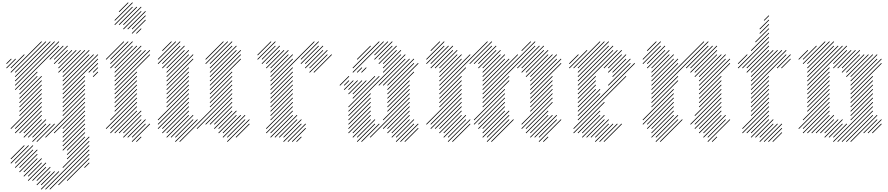

<svg xmlns="http://www.w3.org/2000/svg" viewBox="-20 -1131 7326 1584"><path d="M464.3 -567.1 611.4 -714.3 607.1 -718.6 460 -571.4ZM464.3 -531.4 647.1 -714.3 642.9 -718.6 460 -535.7ZM500 -531.4 682.9 -714.3 678.6 -718.6 495.7 -535.7ZM500 -495.7 718.6 -714.3 714.3 -718.6 495.7 -500ZM500 -460 718.6 -678.6 714.3 -682.9 495.7 -464.3ZM500 -424.3 754.3 -678.6 750 -682.9 495.7 -428.6ZM500 -388.6 790 -678.6 785.7 -682.9 495.7 -392.9ZM500 -352.9 790 -642.9 785.7 -647.1 495.7 -357.1ZM500 -317.1 682.9 -500 678.6 -504.3 495.7 -321.4ZM500 -281.4 682.9 -464.3 678.6 -468.6 495.7 -285.7ZM500 -245.7 682.9 -428.6 678.6 -432.9 495.7 -250ZM500 -210 682.9 -392.9 678.6 -397.1 495.7 -214.3ZM500 -174.3 682.9 -357.1 678.6 -361.4 495.7 -178.6ZM357.1 4.3 682.9 -321.4 678.6 -325.7 352.9 0ZM428.6 -31.4 682.9 -285.7 678.6 -290 424.3 -35.7ZM500 -67.1 682.9 -250 678.6 -254.3 495.7 -71.4ZM500 -31.4 682.9 -214.3 678.6 -218.6 495.7 -35.7ZM500 4.3 682.9 -178.6 678.6 -182.9 495.7 0ZM500 40 682.9 -142.9 678.6 -147.1 495.7 35.7ZM500 75.7 682.9 -107.1 678.6 -111.4 495.7 71.4ZM500 111.4 682.9 -71.4 678.6 -75.7 495.7 107.1ZM535.7 111.4 682.9 -35.7 678.6 -40 531.4 107.1ZM535.7 147.1 682.9 0 678.6 -4.3 531.4 142.9ZM535.7 182.9 718.6 0 714.3 -4.3 531.4 178.6ZM500 254.3 718.6 35.7 714.3 31.4 495.7 250ZM357.1 432.9 718.6 71.4 714.3 67.1 352.9 428.6ZM392.9 432.9 718.6 107.1 714.3 102.9 388.6 428.6ZM464.3 397.1 718.6 142.9 714.3 138.6 460 392.9ZM535.7 361.4 718.6 178.6 714.3 174.3 531.4 357.1ZM464.3 -602.9 575.7 -714.3 571.4 -718.6 460 -607.1ZM678.6 254.3 718.6 214.3 714.3 210 674.3 250ZM321.4 432.9 468.6 285.7 464.3 281.4 317.1 428.6ZM321.4 397.1 432.9 285.7 428.6 281.4 317.1 392.9ZM285.7 397.1 397.1 285.7 392.9 281.4 281.4 392.9ZM250 361.4 361.4 250 357.1 245.7 245.7 357.1ZM285.7 361.4 397.1 250 392.9 245.7 281.4 357.1ZM214.3 325.7 325.7 214.3 321.4 210 210 321.4ZM178.6 325.7 325.7 178.6 321.4 174.3 174.3 321.4ZM178.6 290 290 178.6 285.7 174.3 174.3 285.7ZM142.9 290 290 142.9 285.7 138.6 138.6 285.7ZM107.1 254.3 254.3 107.1 250 102.9 102.9 250ZM71.4 218.6 218.6 71.4 214.3 67.1 67.1 214.3ZM71.4 182.9 182.9 71.4 178.6 67.1 67.1 178.6ZM142.9 254.3 290 107.1 285.7 102.9 138.6 250ZM214.3 361.4 361.4 214.3 357.1 210 210 357.1ZM107.1 218.6 254.3 71.4 250 67.1 102.9 214.3ZM428.6 -602.9 540 -714.3 535.7 -718.6 424.3 -607.1ZM392.9 -638.6 504.3 -750 500 -754.3 388.6 -642.9ZM428.6 -638.6 540 -750 535.7 -754.3 424.3 -642.9ZM107.1 -388.6 468.6 -750 464.3 -754.3 102.9 -392.9ZM107.1 -424.3 468.6 -785.7 464.3 -790 102.9 -428.6ZM107.1 -460 432.9 -785.7 428.6 -790 102.9 -464.3ZM107.1 -495.7 397.1 -785.7 392.9 -790 102.9 -500ZM107.1 -531.4 361.4 -785.7 357.1 -790 102.9 -535.7ZM71.4 -531.4 325.7 -785.7 321.4 -790 67.1 -535.7ZM71.4 -567.1 182.9 -678.6 178.6 -682.9 67.1 -571.4ZM35.7 -602.9 75.7 -642.9 71.4 -647.1 31.4 -607.1ZM35.7 -567.1 111.4 -642.9 107.1 -647.1 31.4 -571.4ZM142.9 -388.6 290 -535.7 285.7 -540 138.6 -392.9ZM142.9 -317.1 325.7 -500 321.4 -504.3 138.6 -321.4ZM142.9 -281.4 325.7 -464.3 321.4 -468.6 138.6 -285.7ZM142.9 -245.7 325.7 -428.6 321.4 -432.9 138.6 -250ZM142.9 -210 325.7 -392.9 321.4 -397.1 138.6 -214.3ZM142.9 -174.3 325.7 -357.1 321.4 -361.4 138.6 -178.6ZM142.9 -352.9 290 -500 285.7 -504.3 138.6 -357.1ZM71.4 -67.1 325.7 -321.4 321.4 -325.7 67.1 -71.4ZM107.1 -67.1 325.7 -285.7 321.4 -290 102.9 -71.4ZM107.1 -31.4 325.7 -250 321.4 -254.3 102.9 -35.7ZM142.9 -31.4 325.7 -214.3 321.4 -218.6 138.6 -35.7ZM178.6 -31.4 325.7 -178.6 321.4 -182.9 174.3 -35.7ZM214.3 4.3 361.4 -142.9 357.1 -147.1 210 0ZM178.6 4.3 325.7 -142.9 321.4 -147.1 174.3 0ZM250 4.3 361.4 -107.1 357.1 -111.4 245.7 0ZM250 40 397.1 -107.1 392.9 -111.4 245.7 35.7ZM285.7 40 432.9 -107.1 428.6 -111.4 281.4 35.7ZM714.3 -531.4 790 -607.1 785.7 -611.4 710 -535.7ZM750 -531.4 790 -571.4 785.7 -575.7 745.7 -535.7ZM750 -495.7 790 -535.7 785.7 -540 745.7 -500Z M1000 -888.6 1147.1 -1035.7 1142.9 -1040 995.7 -892.9ZM1035.7 -888.6 1182.9 -1035.7 1178.6 -1040 1031.4 -892.9ZM1071.4 -888.6 1182.9 -1000 1178.6 -1004.3 1067.1 -892.9ZM1071.4 -852.9 1182.9 -964.3 1178.6 -968.6 1067.1 -857.1ZM964.3 -924.3 1111.4 -1071.4 1107.1 -1075.7 960 -928.6ZM1000 -924.3 1147.1 -1071.4 1142.9 -1075.7 995.7 -928.6ZM928.6 -924.3 1075.7 -1071.4 1071.4 -1075.7 924.3 -928.6ZM928.6 -960 1075.7 -1107.1 1071.4 -1111.4 924.3 -964.3ZM964.3 -1031.4 1040 -1107.1 1035.7 -1111.4 960 -1035.7ZM1107.1 -852.9 1147.1 -892.9 1142.9 -897.1 1102.9 -857.1ZM892.9 -638.6 1040 -785.7 1035.7 -790 888.6 -642.9ZM892.9 -602.9 1075.7 -785.7 1071.4 -790 888.6 -607.1ZM892.9 -567.1 1075.7 -750 1071.4 -754.3 888.6 -571.4ZM928.6 -567.1 1111.4 -750 1107.1 -754.3 924.3 -571.4ZM928.6 -531.4 1147.1 -750 1142.9 -754.3 924.3 -535.7ZM928.6 -495.7 1147.1 -714.3 1142.9 -718.6 924.3 -500ZM928.6 -460 1182.9 -714.3 1178.6 -718.6 924.3 -464.3ZM928.6 -424.3 1218.6 -714.3 1214.3 -718.6 924.3 -428.6ZM928.6 -388.6 1218.6 -678.6 1214.3 -682.9 924.3 -392.9ZM928.6 -352.9 1111.4 -535.7 1107.1 -540 924.3 -357.1ZM928.6 -317.1 1111.4 -500 1107.1 -504.3 924.3 -321.4ZM928.6 -281.4 1111.4 -464.3 1107.1 -468.6 924.3 -285.7ZM928.6 -245.7 1111.4 -428.6 1107.1 -432.9 924.3 -250ZM928.6 -210 1111.4 -392.9 1107.1 -397.1 924.3 -214.3ZM892.9 -138.6 1111.4 -357.1 1107.1 -361.4 888.6 -142.9ZM857.1 -67.1 1111.4 -321.4 1107.1 -325.7 852.9 -71.4ZM892.9 -67.1 1111.4 -285.7 1107.1 -290 888.6 -71.4ZM892.9 -31.4 1111.4 -250 1107.1 -254.3 888.6 -35.7ZM928.6 -31.4 1111.4 -214.3 1107.1 -218.6 924.3 -35.7ZM964.3 -31.4 1147.1 -214.3 1142.9 -218.6 960 -35.7ZM1000 -31.4 1147.1 -178.6 1142.9 -182.9 995.7 -35.7ZM1000 4.3 1147.1 -142.9 1142.9 -147.1 995.7 0ZM857.1 -638.6 1004.3 -785.7 1000 -790 852.9 -642.9ZM1035.7 4.3 1182.9 -142.9 1178.6 -147.1 1031.4 0ZM1071.4 4.3 1182.9 -107.1 1178.6 -111.4 1067.1 0ZM1071.4 40 1218.6 -107.1 1214.3 -111.4 1067.1 35.7ZM1107.1 40 1147.1 0 1142.9 -4.3 1102.9 35.7Z M1821.4 -790 1674.3 -642.9 1678.6 -638.6 1825.7 -785.7ZM1857.1 -790 1674.3 -607.1 1678.6 -602.9 1861.4 -785.7ZM1892.9 -790 1710 -607.1 1714.3 -602.9 1897.1 -785.7ZM1892.9 -754.3 1710 -571.4 1714.3 -567.1 1897.1 -750ZM1928.6 -754.3 1710 -535.7 1714.3 -531.4 1932.9 -750ZM1928.6 -718.6 1710 -500 1714.3 -495.7 1932.9 -714.3ZM1964.3 -718.6 1710 -464.3 1714.3 -460 1968.6 -714.3ZM1964.3 -682.9 1710 -428.6 1714.3 -424.3 1968.6 -678.6ZM1964.3 -647.1 1710 -392.9 1714.3 -388.6 1968.6 -642.9ZM1892.9 -540 1710 -357.1 1714.3 -352.9 1897.1 -535.7ZM1892.9 -504.3 1710 -321.4 1714.3 -317.1 1897.1 -500ZM1892.9 -468.6 1710 -285.7 1714.3 -281.4 1897.1 -464.3ZM1892.9 -432.9 1710 -250 1714.3 -245.7 1897.1 -428.6ZM1892.9 -397.1 1460 35.7 1464.3 40 1897.1 -392.9ZM1892.9 -361.4 1602.9 -71.4 1607.1 -67.1 1897.1 -357.1ZM1892.9 -325.7 1674.3 -107.1 1678.6 -102.9 1897.1 -321.4ZM1892.9 -290 1710 -107.1 1714.3 -102.9 1897.1 -285.7ZM1892.9 -254.3 1745.7 -107.1 1750 -102.9 1897.1 -250ZM1892.9 -218.6 1745.7 -71.4 1750 -67.1 1897.1 -214.3ZM1928.6 -182.9 1781.4 -35.7 1785.7 -31.4 1932.9 -178.6ZM1928.6 -218.6 1781.4 -71.4 1785.7 -67.1 1932.9 -214.3ZM1535.7 -182.9 1352.9 0 1357.1 4.3 1540 -178.6ZM1535.7 -218.6 1352.9 -35.7 1357.1 -31.4 1540 -214.3ZM1535.7 -254.3 1317.1 -35.7 1321.4 -31.4 1540 -250ZM1535.7 -290 1317.1 -71.4 1321.4 -67.1 1540 -285.7ZM1535.7 -325.7 1281.4 -71.4 1285.7 -67.1 1540 -321.4ZM1535.7 -361.4 1281.4 -107.1 1285.7 -102.9 1540 -357.1ZM1535.7 -397.1 1281.4 -142.9 1285.7 -138.6 1540 -392.9ZM1535.7 -432.9 1352.9 -250 1357.1 -245.7 1540 -428.6ZM1535.7 -468.6 1352.9 -285.7 1357.1 -281.4 1540 -464.3ZM1535.7 -504.3 1352.9 -321.4 1357.1 -317.1 1540 -500ZM1535.7 -540 1352.9 -357.1 1357.1 -352.9 1540 -535.7ZM1535.7 -575.7 1352.9 -392.9 1357.1 -388.6 1540 -571.4ZM1571.4 -647.1 1352.9 -428.6 1357.1 -424.3 1575.7 -642.9ZM1535.7 -682.9 1352.9 -500 1357.1 -495.7 1540 -678.6ZM1535.7 -718.6 1352.9 -535.7 1357.1 -531.4 1540 -714.3ZM1500 -718.6 1352.9 -571.4 1357.1 -567.1 1504.3 -714.3ZM1571.4 -682.9 1352.9 -464.3 1357.1 -460 1575.7 -678.6ZM1500 -754.3 1317.1 -571.4 1321.4 -567.1 1504.3 -750ZM1464.3 -754.3 1317.1 -607.1 1321.4 -602.9 1468.6 -750ZM1464.3 -790 1281.4 -607.1 1285.7 -602.9 1468.6 -785.7ZM1428.6 -790 1281.4 -642.9 1285.7 -638.6 1432.9 -785.7ZM1392.9 -790 1317.1 -714.3 1321.4 -710 1397.1 -785.7ZM1571.4 -182.9 1388.6 0 1392.9 4.3 1575.7 -178.6ZM1571.4 -147.1 1424.3 0 1428.6 4.3 1575.7 -142.9ZM1607.1 -147.1 1424.3 35.7 1428.6 40 1611.4 -142.9ZM1964.3 -182.9 1817.1 -35.7 1821.4 -31.4 1968.6 -178.6ZM2000 -182.9 1817.1 0 1821.4 4.3 2004.3 -178.6ZM2000 -147.1 1852.9 0 1857.1 4.3 2004.3 -142.9ZM2035.7 -147.1 1852.9 35.7 1857.1 40 2040 -142.9ZM1928.6 4.3 2040 -107.1 2035.7 -111.4 1924.3 0Z M2392.9 40 2504.3 -71.4 2500 -75.7 2388.6 35.7ZM2357.1 40 2504.3 -107.1 2500 -111.4 2352.9 35.7ZM2428.6 40 2468.6 0 2464.3 -4.3 2424.3 35.7ZM2321.4 40 2468.6 -107.1 2464.3 -111.4 2317.1 35.7ZM2321.4 4.3 2468.6 -142.9 2464.3 -147.1 2317.1 0ZM2285.7 4.3 2432.9 -142.9 2428.6 -147.1 2281.4 0ZM2250 4.3 2432.9 -178.6 2428.6 -182.9 2245.7 0ZM2214.3 -31.4 2397.1 -214.3 2392.9 -218.6 2210 -35.7ZM2178.6 -31.4 2397.1 -250 2392.9 -254.3 2174.3 -35.7ZM2178.6 -67.1 2397.1 -285.7 2392.9 -290 2174.3 -71.4ZM2214.3 4.3 2397.1 -178.6 2392.9 -182.9 2210 0ZM2214.3 -138.6 2397.1 -321.4 2392.9 -325.7 2210 -142.9ZM2214.3 -174.3 2397.1 -357.1 2392.9 -361.4 2210 -178.6ZM2214.3 -210 2397.1 -392.9 2392.9 -397.1 2210 -214.3ZM2214.3 -245.7 2397.1 -428.6 2392.9 -432.9 2210 -250ZM2214.3 -281.4 2397.1 -464.3 2392.9 -468.6 2210 -285.7ZM2214.3 -317.1 2397.1 -500 2392.9 -504.3 2210 -321.4ZM2214.3 -352.9 2397.1 -535.7 2392.9 -540 2210 -357.1ZM2214.3 -388.6 2397.1 -571.4 2392.9 -575.7 2210 -392.9ZM2214.3 -424.3 2575.7 -785.7 2571.4 -790 2210 -428.6ZM2214.3 -460 2397.1 -642.9 2392.9 -647.1 2210 -464.3ZM2214.3 -495.7 2397.1 -678.6 2392.9 -682.9 2210 -500ZM2214.3 -531.4 2361.4 -678.6 2357.1 -682.9 2210 -535.7ZM2214.3 -567.1 2361.4 -714.3 2357.1 -718.6 2210 -571.4ZM2178.6 -567.1 2325.7 -714.3 2321.4 -718.6 2174.3 -571.4ZM2464.3 -638.6 2611.4 -785.7 2607.1 -790 2460 -642.9ZM2464.3 -602.9 2611.4 -750 2607.1 -754.3 2460 -607.1ZM2535.7 -531.4 2682.9 -678.6 2678.6 -682.9 2531.4 -535.7ZM2535.7 -567.1 2682.9 -714.3 2678.6 -718.6 2531.4 -571.4ZM2500 -567.1 2647.1 -714.3 2642.9 -718.6 2495.7 -571.4ZM2500 -602.9 2647.1 -750 2642.9 -754.3 2495.7 -607.1ZM2571.4 -531.4 2718.6 -678.6 2714.3 -682.9 2567.1 -535.7ZM2178.6 -602.9 2290 -714.3 2285.7 -718.6 2174.3 -607.1ZM2142.9 -602.9 2290 -750 2285.7 -754.3 2138.6 -607.1ZM2107.1 -638.6 2254.3 -785.7 2250 -790 2102.9 -642.9ZM2107.1 -674.3 2218.6 -785.7 2214.3 -790 2102.9 -678.6ZM2142.9 -638.6 2254.3 -750 2250 -754.3 2138.6 -642.9Z M3178.6 -31.4 3361.4 -214.3 3357.1 -218.6 3174.3 -35.7ZM3178.6 -67.1 3361.4 -250 3357.1 -254.3 3174.3 -71.4ZM3142.9 -67.1 3361.4 -285.7 3357.1 -290 3138.6 -71.4ZM3035.7 4.3 3361.4 -321.4 3357.1 -325.7 3031.4 0ZM3142.9 -138.6 3361.4 -357.1 3357.1 -361.4 3138.6 -142.9ZM3178.6 -210 3361.4 -392.9 3357.1 -397.1 3174.3 -214.3ZM3178.6 -245.7 3361.4 -428.6 3357.1 -432.9 3174.3 -250ZM3178.6 -281.4 3361.4 -464.3 3357.1 -468.6 3174.3 -285.7ZM3178.6 -317.1 3397.1 -535.7 3392.9 -540 3174.3 -321.4ZM3178.6 -352.9 3432.9 -607.1 3428.6 -611.4 3174.3 -357.1ZM3178.6 -388.6 3397.1 -607.1 3392.9 -611.4 3174.3 -392.9ZM3178.6 -424.3 3397.1 -642.9 3392.9 -647.1 3174.3 -428.6ZM3142.9 -424.3 3361.4 -642.9 3357.1 -647.1 3138.6 -428.6ZM3107.1 -424.3 3325.7 -642.9 3321.4 -647.1 3102.9 -428.6ZM2857.1 -210 3325.7 -678.6 3321.4 -682.9 2852.9 -214.3ZM3142.9 -531.4 3290 -678.6 3285.7 -682.9 3138.6 -535.7ZM3142.9 -567.1 3290 -714.3 3285.7 -718.6 3138.6 -571.4ZM3142.9 -602.9 3254.3 -714.3 3250 -718.6 3138.6 -607.1ZM3107.1 -602.9 3254.3 -750 3250 -754.3 3102.9 -607.1ZM3071.4 -638.6 3218.6 -785.7 3214.3 -790 3067.1 -642.9ZM3071.4 -674.3 3182.9 -785.7 3178.6 -790 3067.1 -678.6ZM2892.9 -531.4 3147.1 -785.7 3142.9 -790 2888.6 -535.7ZM3107.1 -638.6 3218.6 -750 3214.3 -754.3 3102.9 -642.9ZM3214.3 -31.4 3361.4 -178.6 3357.1 -182.9 3210 -35.7ZM3214.3 4.3 3361.4 -142.9 3357.1 -147.1 3210 0ZM3250 4.3 3397.1 -142.9 3392.9 -147.1 3245.7 0ZM3250 40 3397.1 -107.1 3392.9 -111.4 3245.7 35.7ZM3285.7 40 3432.9 -107.1 3428.6 -111.4 3281.4 35.7ZM3321.4 40 3432.9 -71.4 3428.6 -75.7 3317.1 35.7ZM2964.3 40 3111.4 -107.1 3107.1 -111.4 2960 35.7ZM2928.6 40 3075.7 -107.1 3071.4 -111.4 2924.3 35.7ZM2928.6 4.3 3075.7 -142.9 3071.4 -147.1 2924.3 0ZM2892.9 4.3 3040 -142.9 3035.7 -147.1 2888.6 0ZM2892.9 -31.4 3040 -178.6 3035.7 -182.9 2888.6 -35.7ZM2857.1 -31.4 3040 -214.3 3035.7 -218.6 2852.9 -35.7ZM2857.1 -67.1 3040 -250 3035.7 -254.3 2852.9 -71.4ZM2857.1 -102.9 3040 -285.7 3035.7 -290 2852.9 -107.1ZM2857.1 -138.6 3040 -321.4 3035.7 -325.7 2852.9 -142.9ZM2857.1 -174.3 3040 -357.1 3035.7 -361.4 2852.9 -178.6ZM2857.1 -245.7 3111.4 -500 3107.1 -504.3 2852.9 -250ZM2892.9 -317.1 3075.7 -500 3071.4 -504.3 2888.6 -321.4ZM2892.9 -352.9 3004.3 -464.3 3000 -468.6 2888.6 -357.1ZM2857.1 -352.9 2968.6 -464.3 2964.3 -468.6 2852.9 -357.1ZM2857.1 -388.6 2932.9 -464.3 2928.6 -468.6 2852.9 -392.9ZM2785.7 -424.3 2861.4 -500 2857.1 -504.3 2781.4 -428.6ZM2821.4 -424.3 2861.4 -464.3 2857.1 -468.6 2817.1 -428.6ZM2821.4 -388.6 2897.1 -464.3 2892.9 -468.6 2817.1 -392.9ZM2892.9 -567.1 3111.4 -785.7 3107.1 -790 2888.6 -571.4ZM2928.6 -531.4 2968.6 -571.4 2964.3 -575.7 2924.3 -535.7ZM2964.3 -531.4 3004.3 -571.4 3000 -575.7 2960 -535.7ZM2928.6 -638.6 3040 -750 3035.7 -754.3 2924.3 -642.9Z M4035.7 40 4218.6 -142.9 4214.3 -147.1 4031.4 35.7ZM4000 40 4182.9 -142.9 4178.6 -147.1 3995.7 35.7ZM4000 4.3 4182.9 -178.6 4178.6 -182.9 3995.7 0ZM3964.3 4.3 4182.9 -214.3 4178.6 -218.6 3960 0ZM3964.3 -31.4 4147.1 -214.3 4142.9 -218.6 3960 -35.7ZM3964.3 -67.1 4147.1 -250 4142.9 -254.3 3960 -71.4ZM3928.6 -67.1 4147.1 -285.7 4142.9 -290 3924.3 -71.4ZM3928.6 -102.9 4147.1 -321.4 4142.9 -325.7 3924.3 -107.1ZM3892.9 -102.9 4147.1 -357.1 4142.9 -361.4 3888.6 -107.1ZM3892.9 -138.6 4147.1 -392.9 4142.9 -397.1 3888.6 -142.9ZM3964.3 -245.7 4182.9 -464.3 4178.6 -468.6 3960 -250ZM3964.3 -281.4 4182.9 -500 4178.6 -504.3 3960 -285.7ZM3964.3 -317.1 4397.1 -750 4392.9 -754.3 3960 -321.4ZM3964.3 -352.9 4397.1 -785.7 4392.9 -790 3960 -357.1ZM3964.3 -388.6 4254.3 -678.6 4250 -682.9 3960 -392.9ZM3964.3 -424.3 4182.9 -642.9 4178.6 -647.1 3960 -428.6ZM3964.3 -460 4147.1 -642.9 4142.9 -647.1 3960 -464.3ZM3964.3 -495.7 4147.1 -678.6 4142.9 -682.9 3960 -500ZM3964.3 -531.4 4111.4 -678.6 4107.1 -682.9 3960 -535.7ZM3928.6 -567.1 4075.7 -714.3 4071.4 -718.6 3924.3 -571.4ZM3964.3 -567.1 4111.4 -714.3 4107.1 -718.6 3960 -571.4ZM4250 -567.1 4432.9 -750 4428.6 -754.3 4245.7 -571.4ZM4285.7 -567.1 4468.6 -750 4464.3 -754.3 4281.4 -571.4ZM4285.7 -531.4 4468.6 -714.3 4464.3 -718.6 4281.4 -535.7ZM4321.4 -531.4 4504.3 -714.3 4500 -718.6 4317.1 -535.7ZM4321.4 -495.7 4504.3 -678.6 4500 -682.9 4317.1 -500ZM4357.1 -495.7 4540 -678.6 4535.7 -682.9 4352.9 -500ZM4357.1 -460 4575.7 -678.6 4571.4 -682.9 4352.9 -464.3ZM4357.1 -424.3 4575.7 -642.9 4571.4 -647.1 4352.9 -428.6ZM4357.1 -388.6 4611.4 -642.9 4607.1 -647.1 4352.9 -392.9ZM4357.1 -352.9 4611.4 -607.1 4607.1 -611.4 4352.9 -357.1ZM4357.1 -317.1 4540 -500 4535.7 -504.3 4352.9 -321.4ZM4357.1 -281.4 4540 -464.3 4535.7 -468.6 4352.9 -285.7ZM4357.1 -245.7 4540 -428.6 4535.7 -432.9 4352.9 -250ZM4357.1 -210 4540 -392.9 4535.7 -397.1 4352.9 -214.3ZM4285.7 -102.9 4540 -357.1 4535.7 -361.4 4281.4 -107.1ZM4321.4 -67.1 4540 -285.7 4535.7 -290 4317.1 -71.4ZM4321.4 -31.4 4504.3 -214.3 4500 -218.6 4317.1 -35.7ZM4357.1 -31.4 4504.3 -178.6 4500 -182.9 4352.9 -35.7ZM4285.7 -67.1 4540 -321.4 4535.7 -325.7 4281.4 -71.4ZM4357.1 4.3 4540 -178.6 4535.7 -182.9 4352.9 0ZM4392.9 4.3 4575.7 -178.6 4571.4 -182.9 4388.6 0ZM4428.6 4.3 4575.7 -142.9 4571.4 -147.1 4424.3 0ZM4428.6 40 4611.4 -142.9 4607.1 -147.1 4424.3 35.7ZM4464.3 40 4504.3 0 4500 -4.3 4460 35.7ZM3928.6 -602.9 4075.7 -750 4071.4 -754.3 3924.3 -607.1ZM3892.9 -602.9 4040 -750 4035.7 -754.3 3888.6 -607.1ZM3857.1 -602.9 4040 -785.7 4035.7 -790 3852.9 -607.1ZM3607.1 -388.6 4004.3 -785.7 4000 -790 3602.9 -392.9ZM3607.1 -424.3 3861.4 -678.6 3857.1 -682.9 3602.9 -428.6ZM3607.1 -460 3790 -642.9 3785.7 -647.1 3602.9 -464.3ZM3607.1 -495.7 3790 -678.6 3785.7 -682.9 3602.9 -500ZM3607.1 -531.4 3754.3 -678.6 3750 -682.9 3602.9 -535.7ZM3607.1 -567.1 3754.3 -714.3 3750 -718.6 3602.9 -571.4ZM3571.4 -567.1 3718.6 -714.3 3714.3 -718.6 3567.1 -571.4ZM3535.7 -567.1 3718.6 -750 3714.3 -754.3 3531.4 -571.4ZM3535.7 -602.9 3682.9 -750 3678.6 -754.3 3531.4 -607.1ZM3500 -602.9 3647.1 -750 3642.9 -754.3 3495.7 -607.1ZM3607.1 -352.9 3825.7 -571.4 3821.4 -575.7 3602.9 -357.1ZM3607.1 -317.1 3790 -500 3785.7 -504.3 3602.9 -321.4ZM3607.1 -281.4 3790 -464.3 3785.7 -468.6 3602.9 -285.7ZM3607.1 -245.7 3790 -428.6 3785.7 -432.9 3602.9 -250ZM3535.7 -102.9 3790 -357.1 3785.7 -361.4 3531.4 -107.1ZM3535.7 -67.1 3790 -321.4 3785.7 -325.7 3531.4 -71.4ZM3571.4 -67.1 3790 -285.7 3785.7 -290 3567.1 -71.4ZM3607.1 -67.1 3790 -250 3785.7 -254.3 3602.9 -71.4ZM3500 -102.9 3790 -392.9 3785.7 -397.1 3495.7 -107.1ZM3607.1 -31.4 3790 -214.3 3785.7 -218.6 3602.9 -35.7ZM3642.9 -31.4 3790 -178.6 3785.7 -182.9 3638.6 -35.7ZM3642.9 4.3 3825.7 -178.6 3821.4 -182.9 3638.6 0ZM3678.6 4.3 3825.7 -142.9 3821.4 -147.1 3674.3 0ZM3678.6 40 3861.4 -142.9 3857.1 -147.1 3674.3 35.7ZM3714.3 40 3861.4 -107.1 3857.1 -111.4 3710 35.7ZM4285.7 -710 4361.4 -785.7 4357.1 -790 4281.4 -714.3ZM3500 -638.6 3647.1 -785.7 3642.9 -790 3495.7 -642.9ZM3535.7 -710 3611.4 -785.7 3607.1 -790 3531.4 -714.3Z M4714.3 -67.1 5147.1 -500 5142.9 -504.3 4710 -71.4ZM4750 -31.4 4932.9 -214.3 4928.6 -218.6 4745.7 -35.7ZM4785.7 -31.4 4932.9 -178.6 4928.6 -182.9 4781.4 -35.7ZM4785.7 4.3 4968.6 -178.6 4964.3 -182.9 4781.4 0ZM4821.4 4.3 4968.6 -142.9 4964.3 -147.1 4817.1 0ZM4857.1 4.3 5004.3 -142.9 5000 -147.1 4852.9 0ZM4892.9 4.3 5004.3 -107.1 5000 -111.4 4888.6 0ZM4892.9 40 5040 -107.1 5035.7 -111.4 4888.6 35.7ZM4928.6 40 5075.7 -107.1 5071.4 -111.4 4924.3 35.7ZM4964.3 40 5111.4 -107.1 5107.1 -111.4 4960 35.7ZM4714.3 -31.4 4968.6 -285.7 4964.3 -290 4710 -35.7ZM4750 -138.6 5218.6 -607.1 5214.3 -611.4 4745.7 -142.9ZM4750 -174.3 4932.9 -357.1 4928.6 -361.4 4745.7 -178.6ZM4750 -210 4932.9 -392.9 4928.6 -397.1 4745.7 -214.3ZM4750 -245.7 4897.1 -392.9 4892.9 -397.1 4745.7 -250ZM4750 -281.4 4897.1 -428.6 4892.9 -432.9 4745.7 -285.7ZM4750 -317.1 4897.1 -464.3 4892.9 -468.6 4745.7 -321.4ZM4750 -352.9 4897.1 -500 4892.9 -504.3 4745.7 -357.1ZM5000 -424.3 5182.9 -607.1 5178.6 -611.4 4995.7 -428.6ZM5035.7 -495.7 5182.9 -642.9 5178.6 -647.1 5031.4 -500ZM5035.7 -531.4 5147.1 -642.9 5142.9 -647.1 5031.4 -535.7ZM5000 -531.4 5147.1 -678.6 5142.9 -682.9 4995.7 -535.7ZM5000 -567.1 5111.4 -678.6 5107.1 -682.9 4995.7 -571.4ZM4964.3 -567.1 5111.4 -714.3 5107.1 -718.6 4960 -571.4ZM4750 -388.6 5075.7 -714.3 5071.4 -718.6 4745.7 -392.9ZM4750 -424.3 5040 -714.3 5035.7 -718.6 4745.7 -428.6ZM4750 -460 5040 -750 5035.7 -754.3 4745.7 -464.3ZM4750 -495.7 5004.3 -750 5000 -754.3 4745.7 -500ZM4750 -567.1 4968.6 -785.7 4964.3 -790 4745.7 -571.4ZM4750 -531.4 5004.3 -785.7 5000 -790 4745.7 -535.7ZM4714.3 -567.1 4932.9 -785.7 4928.6 -790 4710 -571.4ZM4678.6 -567.1 4825.7 -714.3 4821.4 -718.6 4674.3 -571.4ZM4678.6 -602.9 4754.3 -678.6 4750 -682.9 4674.3 -607.1Z M5428.6 40 5611.4 -142.9 5607.1 -147.1 5424.3 35.7ZM5392.9 40 5575.7 -142.9 5571.4 -147.1 5388.6 35.7ZM5392.9 4.3 5575.7 -178.6 5571.4 -182.9 5388.6 0ZM5357.1 4.3 5540 -178.6 5535.7 -182.9 5352.9 0ZM5357.1 -31.4 5540 -214.3 5535.7 -218.6 5352.9 -35.7ZM5357.1 -67.1 5540 -250 5535.7 -254.3 5352.9 -71.4ZM5321.4 -67.1 5540 -285.7 5535.7 -290 5317.1 -71.4ZM5321.4 -102.9 5540 -321.4 5535.7 -325.7 5317.1 -107.1ZM5285.7 -102.9 5540 -357.1 5535.7 -361.4 5281.4 -107.1ZM5285.7 -138.6 5540 -392.9 5535.7 -397.1 5281.4 -142.9ZM5357.1 -245.7 5575.7 -464.3 5571.4 -468.6 5352.9 -250ZM5357.1 -281.4 5575.7 -500 5571.4 -504.3 5352.9 -285.7ZM5357.1 -317.1 5825.7 -785.7 5821.4 -790 5352.9 -321.4ZM5357.1 -352.9 5790 -785.7 5785.7 -790 5352.9 -357.1ZM5357.1 -388.6 5575.7 -607.1 5571.4 -611.4 5352.9 -392.9ZM5357.1 -424.3 5575.7 -642.9 5571.4 -647.1 5352.9 -428.6ZM5357.1 -460 5540 -642.9 5535.7 -647.1 5352.9 -464.3ZM5357.1 -495.7 5540 -678.6 5535.7 -682.9 5352.9 -500ZM5357.1 -531.4 5504.3 -678.6 5500 -682.9 5352.9 -535.7ZM5321.4 -567.1 5468.6 -714.3 5464.3 -718.6 5317.1 -571.4ZM5357.1 -567.1 5504.3 -714.3 5500 -718.6 5352.9 -571.4ZM5642.9 -567.1 5825.7 -750 5821.4 -754.3 5638.6 -571.4ZM5678.6 -567.1 5861.4 -750 5857.1 -754.3 5674.3 -571.4ZM5678.6 -531.4 5897.1 -750 5892.9 -754.3 5674.3 -535.7ZM5714.3 -531.4 5897.1 -714.3 5892.9 -718.6 5710 -535.7ZM5714.3 -495.7 5897.1 -678.6 5892.9 -682.9 5710 -500ZM5750 -495.7 5932.9 -678.6 5928.6 -682.9 5745.7 -500ZM5750 -460 5968.6 -678.6 5964.3 -682.9 5745.7 -464.3ZM5750 -424.3 5968.6 -642.9 5964.3 -647.1 5745.7 -428.6ZM5750 -388.6 6004.3 -642.9 6000 -647.1 5745.7 -392.9ZM5750 -352.9 6004.3 -607.1 6000 -611.4 5745.7 -357.1ZM5750 -317.1 5932.9 -500 5928.6 -504.3 5745.7 -321.4ZM5750 -281.4 5932.9 -464.3 5928.6 -468.6 5745.7 -285.7ZM5750 -245.7 5932.9 -428.6 5928.6 -432.9 5745.7 -250ZM5714.3 -174.3 5932.9 -392.9 5928.6 -397.1 5710 -178.6ZM5678.6 -102.9 5932.9 -357.1 5928.6 -361.4 5674.3 -107.1ZM5714.3 -67.1 5932.9 -285.7 5928.6 -290 5710 -71.4ZM5750 -67.1 5932.9 -250 5928.6 -254.3 5745.7 -71.4ZM5750 -31.4 5932.9 -214.3 5928.6 -218.6 5745.7 -35.7ZM5714.3 -102.9 5932.9 -321.4 5928.6 -325.7 5710 -107.1ZM5785.7 -31.4 5932.9 -178.6 5928.6 -182.9 5781.4 -35.7ZM5785.7 4.3 5968.6 -178.6 5964.3 -182.9 5781.4 0ZM5821.4 4.3 5968.6 -142.9 5964.3 -147.1 5817.1 0ZM5821.4 40 6004.3 -142.9 6000 -147.1 5817.1 35.7ZM5857.1 40 5897.1 0 5892.9 -4.3 5852.9 35.7ZM5321.4 -602.9 5468.6 -750 5464.3 -754.3 5317.1 -607.1ZM5285.7 -602.9 5432.9 -750 5428.6 -754.3 5281.4 -607.1ZM5285.7 -638.6 5432.9 -785.7 5428.6 -790 5281.4 -642.9ZM5321.4 -710 5397.1 -785.7 5392.9 -790 5317.1 -714.3Z M6357.1 40 6432.9 -35.7 6428.6 -40 6352.9 35.7ZM6321.4 40 6432.9 -71.4 6428.6 -75.7 6317.1 35.7ZM6250 40 6397.1 -107.1 6392.9 -111.4 6245.7 35.7ZM6250 4.3 6361.4 -107.1 6357.1 -111.4 6245.7 0ZM6214.3 4.3 6361.4 -142.9 6357.1 -147.1 6210 0ZM6178.6 4.3 6325.7 -142.9 6321.4 -147.1 6174.3 0ZM6178.6 -31.4 6325.7 -178.6 6321.4 -182.9 6174.3 -35.7ZM6142.9 -31.4 6325.7 -214.3 6321.4 -218.6 6138.6 -35.7ZM6107.1 -31.4 6325.7 -250 6321.4 -254.3 6102.9 -35.7ZM6107.1 -67.1 6325.7 -285.7 6321.4 -290 6102.9 -71.4ZM6178.6 -174.3 6325.7 -321.4 6321.4 -325.7 6174.3 -178.6ZM6178.6 -210 6325.7 -357.1 6321.4 -361.4 6174.3 -214.3ZM6285.7 40 6432.9 -107.1 6428.6 -111.4 6281.4 35.7ZM6178.6 -245.7 6325.7 -392.9 6321.4 -397.1 6174.3 -250ZM6178.6 -281.4 6325.7 -428.6 6321.4 -432.9 6174.3 -285.7ZM6178.6 -317.1 6325.7 -464.3 6321.4 -468.6 6174.3 -321.4ZM6178.6 -352.9 6325.7 -500 6321.4 -504.3 6174.3 -357.1ZM6178.6 -388.6 6468.6 -678.6 6464.3 -682.9 6174.3 -392.9ZM6178.6 -424.3 6468.6 -714.3 6464.3 -718.6 6174.3 -428.6ZM6178.6 -460 6432.9 -714.3 6428.6 -718.6 6174.3 -464.3ZM6178.6 -495.7 6397.1 -714.3 6392.9 -718.6 6174.3 -500ZM6178.6 -531.4 6361.4 -714.3 6357.1 -718.6 6174.3 -535.7ZM6142.9 -531.4 6325.7 -714.3 6321.4 -718.6 6138.6 -535.7ZM6142.9 -567.1 6325.7 -750 6321.4 -754.3 6138.6 -571.4ZM6107.1 -567.1 6325.7 -785.7 6321.4 -790 6102.9 -571.4ZM6071.4 -567.1 6325.7 -821.4 6321.4 -825.7 6067.1 -571.4ZM6178.6 -710 6325.7 -857.1 6321.4 -861.4 6174.3 -714.3ZM6071.4 -602.9 6147.1 -678.6 6142.9 -682.9 6067.1 -607.1ZM6214.3 -781.4 6325.7 -892.9 6321.4 -897.1 6210 -785.7ZM6250 -852.9 6325.7 -928.6 6321.4 -932.9 6245.7 -857.1ZM6250 -888.6 6325.7 -964.3 6321.4 -968.6 6245.7 -892.9ZM6285.7 -960 6325.7 -1000 6321.4 -1004.3 6281.4 -964.3ZM6392.9 -567.1 6504.3 -678.6 6500 -682.9 6388.6 -571.4ZM6428.6 -567.1 6504.3 -642.9 6500 -647.1 6424.3 -571.4Z M6642.9 -31.4 6825.7 -214.3 6821.4 -218.6 6638.6 -35.7ZM6607.1 -31.4 6825.7 -250 6821.4 -254.3 6602.9 -35.7ZM6607.1 -67.1 6825.7 -285.7 6821.4 -290 6602.9 -71.4ZM6571.4 -67.1 6825.7 -321.4 6821.4 -325.7 6567.1 -71.4ZM6607.1 -138.6 6825.7 -357.1 6821.4 -361.4 6602.9 -142.9ZM6642.9 -245.7 6825.7 -428.6 6821.4 -432.9 6638.6 -250ZM6642.9 -281.4 6825.7 -464.3 6821.4 -468.6 6638.6 -285.7ZM6642.9 -317.1 6825.7 -500 6821.4 -504.3 6638.6 -321.4ZM6642.9 -352.9 6825.7 -535.7 6821.4 -540 6638.6 -357.1ZM6642.9 -388.6 6825.7 -571.4 6821.4 -575.7 6638.6 -392.9ZM6642.9 -424.3 6968.6 -750 6964.3 -754.3 6638.6 -428.6ZM6642.9 -460 6932.9 -750 6928.6 -754.3 6638.6 -464.3ZM6642.9 -495.7 6897.1 -750 6892.9 -754.3 6638.6 -500ZM6642.9 -531.4 6861.4 -750 6857.1 -754.3 6638.6 -535.7ZM6642.9 -567.1 6861.4 -785.7 6857.1 -790 6638.6 -571.4ZM6642.9 -210 6825.7 -392.9 6821.4 -397.1 6638.6 -214.3ZM6678.6 -31.4 6825.7 -178.6 6821.4 -182.9 6674.3 -35.7ZM6714.3 -31.4 6861.4 -178.6 6857.1 -182.9 6710 -35.7ZM6750 -31.4 6861.4 -142.9 6857.1 -147.1 6745.7 -35.7ZM6785.7 4.3 6932.9 -142.9 6928.6 -147.1 6781.4 0ZM6785.7 -31.4 6897.1 -142.9 6892.9 -147.1 6781.4 -35.7ZM6821.4 4.3 6932.9 -107.1 6928.6 -111.4 6817.1 0ZM6857.1 4.3 6968.6 -107.1 6964.3 -111.4 6852.9 0ZM6857.1 40 7182.9 -285.7 7178.6 -290 6852.9 35.7ZM6892.9 40 7182.9 -250 7178.6 -254.3 6888.6 35.7ZM6928.6 40 7182.9 -214.3 7178.6 -218.6 6924.3 35.7ZM6964.3 40 7182.9 -178.6 7178.6 -182.9 6960 35.7ZM7000 40 7218.6 -178.6 7214.3 -182.9 6995.7 35.7ZM7000 -138.6 7182.9 -321.4 7178.6 -325.7 6995.7 -142.9ZM7000 -174.3 7182.9 -357.1 7178.6 -361.4 6995.7 -178.6ZM7000 -210 7182.9 -392.9 7178.6 -397.1 6995.7 -214.3ZM7000 -245.7 7182.9 -428.6 7178.6 -432.9 6995.7 -250ZM7000 -281.4 7182.9 -464.3 7178.6 -468.6 6995.7 -285.7ZM7000 -317.1 7182.9 -500 7178.6 -504.3 6995.7 -321.4ZM7000 -352.9 7254.3 -607.1 7250 -611.4 6995.7 -357.1ZM7000 -388.6 7254.3 -642.9 7250 -647.1 6995.7 -392.9ZM7000 -424.3 7218.6 -642.9 7214.3 -647.1 6995.7 -428.6ZM7000 -460 7218.6 -678.6 7214.3 -682.9 6995.7 -464.3ZM7000 -495.7 7182.9 -678.6 7178.6 -682.9 6995.7 -500ZM6964.3 -495.7 7147.1 -678.6 7142.9 -682.9 6960 -500ZM6964.3 -531.4 7111.4 -678.6 7107.1 -682.9 6960 -535.7ZM6928.6 -531.4 7075.7 -678.6 7071.4 -682.9 6924.3 -535.7ZM7107.1 -31.4 7218.6 -142.9 7214.3 -147.1 7102.9 -35.7ZM7142.9 -31.4 7254.3 -142.9 7250 -147.1 7138.6 -35.7ZM7178.6 -31.4 7254.3 -107.1 7250 -111.4 7174.3 -35.7ZM6642.9 -602.9 6825.7 -785.7 6821.4 -790 6638.6 -607.1ZM6607.1 -602.9 6790 -785.7 6785.7 -790 6602.9 -607.1ZM6607.1 -638.6 6718.6 -750 6714.3 -754.3 6602.9 -642.9ZM6571.4 -638.6 6647.1 -714.3 6642.9 -718.6 6567.1 -642.9ZM6857.1 -602.9 6968.6 -714.3 6964.3 -718.6 6852.9 -607.1ZM6857.1 -567.1 7004.3 -714.3 7000 -718.6 6852.9 -571.4ZM6892.9 -567.1 7040 -714.3 7035.7 -718.6 6888.6 -571.4ZM6928.6 -567.1 7075.7 -714.3 7071.4 -718.6 6924.3 -571.4Z"/></svg>

Font: Gossip High Needlepoint
Style: Regular
Weight: 100
Width: 7
Designer: Deborah Khodanovich
Version: Version 1.001;Glyphs 3.3.1 (3343)